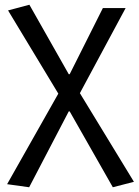

<svg xmlns="http://www.w3.org/2000/svg" viewBox="-20 -577 585 810"><path d="M103 213 270 -107H274L456 213L545 190L317 -184L510 -543H414L274 -264H270L104 -557L14 -533L226 -182L10 200Z"/></svg>

Font: Noto Sans CJK JP
Style: Regular
Weight: 400
Designer: Ryoko NISHIZUKA 西塚涼子 (kana, bopomofo & ideographs); Paul D. Hunt (Latin, Greek & Cyrillic); Sandoll Communications 산돌커뮤니
Foundry: Adobe
Version: Version 2.004;hotconv 1.0.118;makeotfexe 2.5.65603